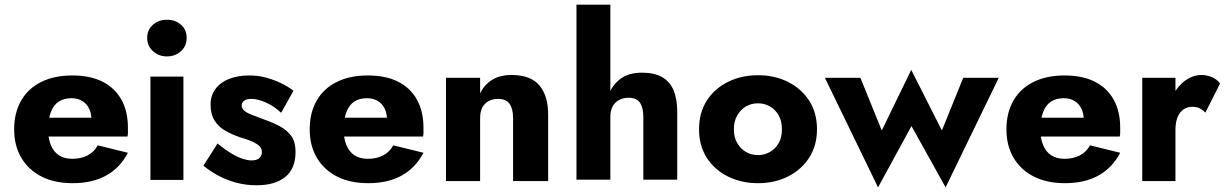

<svg xmlns="http://www.w3.org/2000/svg" viewBox="-20 -787 5279 827"><path d="M293 2Q378 2 437.5 -31Q497 -64 531 -129L401 -161Q385 -132 357 -117.5Q329 -103 291 -103Q257 -103 234 -118Q211 -133 199 -162Q187 -191 187 -232Q188 -276 199.5 -305.5Q211 -335 233 -349.5Q255 -364 288 -364Q314 -364 333.5 -352.5Q353 -341 363.5 -320Q374 -299 374 -269Q374 -263 370.5 -252.5Q367 -242 362 -236L397 -280H122V-199H529Q531 -206 531 -216Q531 -226 531 -237Q531 -308 502.5 -358.5Q474 -409 421 -435.5Q368 -462 291 -462Q214 -462 157.5 -434Q101 -406 71 -353.5Q41 -301 41 -230Q41 -159 72 -107Q103 -55 159 -26.5Q215 2 293 2Z M614 -624Q614 -589 639 -566.5Q664 -544 699 -544Q735 -544 759.5 -566.5Q784 -589 784 -624Q784 -659 759.5 -680.5Q735 -702 699 -702Q664 -702 639 -680.5Q614 -659 614 -624ZM628 -457V-12H770V-457Z M917 -169 856 -73Q886 -49 920.5 -30.5Q955 -12 996.5 -0.5Q1038 11 1085 11Q1165 11 1209 -25Q1253 -61 1253 -133Q1253 -175 1235.5 -200Q1218 -225 1188 -241.5Q1158 -258 1124 -270Q1091 -283 1068.5 -291Q1046 -299 1033.5 -309Q1021 -319 1021 -333Q1021 -345 1031.5 -353Q1042 -361 1062 -361Q1092 -361 1127.5 -344.5Q1163 -328 1191 -301L1244 -396Q1218 -416 1188 -430Q1158 -444 1125 -453Q1092 -462 1053 -462Q1005 -462 967.5 -447.5Q930 -433 908.5 -404.5Q887 -376 887 -336Q887 -294 905 -266.5Q923 -239 952 -223Q981 -207 1013 -196Q1048 -186 1069 -176Q1090 -166 1099 -156Q1108 -146 1108 -131Q1108 -116 1097 -106Q1086 -96 1063 -96Q1048 -96 1027 -102.5Q1006 -109 978.5 -125Q951 -141 917 -169Z M1566 2Q1651 2 1710.5 -31Q1770 -64 1804 -129L1674 -161Q1658 -132 1630 -117.5Q1602 -103 1564 -103Q1530 -103 1507 -118Q1484 -133 1472 -162Q1460 -191 1460 -232Q1461 -276 1472.5 -305.5Q1484 -335 1506 -349.5Q1528 -364 1561 -364Q1587 -364 1606.5 -352.5Q1626 -341 1636.5 -320Q1647 -299 1647 -269Q1647 -263 1643.5 -252.5Q1640 -242 1635 -236L1670 -280H1395V-199H1802Q1804 -206 1804 -216Q1804 -226 1804 -237Q1804 -308 1775.5 -358.5Q1747 -409 1694 -435.5Q1641 -462 1564 -462Q1487 -462 1430.5 -434Q1374 -406 1344 -353.5Q1314 -301 1314 -230Q1314 -159 1345 -107Q1376 -55 1432 -26.5Q1488 2 1566 2Z M2190 -278V-7H2341V-294Q2341 -374 2303.5 -419Q2266 -464 2183 -464Q2133 -464 2099.5 -443Q2066 -422 2048 -385V-452H1901V-7H2048V-278Q2048 -305 2057 -323Q2066 -341 2083.5 -351Q2101 -361 2125 -361Q2160 -361 2175 -339.5Q2190 -318 2190 -278Z M2609 -767H2463V-13H2609ZM2751 -284V-13H2897V-305Q2897 -360 2881.5 -397.5Q2866 -435 2832.5 -454.5Q2799 -474 2745 -474Q2689 -474 2654 -448.5Q2619 -423 2601.5 -379.5Q2584 -336 2584 -284H2609Q2609 -310 2618.5 -328Q2628 -346 2646 -356Q2664 -366 2687 -366Q2722 -366 2736.5 -344.5Q2751 -323 2751 -284Z M2991 -230Q2991 -160 3024 -108Q3057 -56 3115 -27Q3173 2 3245 2Q3317 2 3374.5 -27Q3432 -56 3465.5 -108Q3499 -160 3499 -230Q3499 -301 3465.5 -353Q3432 -405 3374.5 -434Q3317 -463 3245 -463Q3173 -463 3115 -434Q3057 -405 3024 -353Q2991 -301 2991 -230ZM3141 -230Q3141 -265 3155.5 -290Q3170 -315 3193 -328.5Q3216 -342 3245 -342Q3273 -342 3296.5 -328.5Q3320 -315 3334 -290Q3348 -265 3348 -230Q3348 -195 3334 -170.5Q3320 -146 3296.5 -132.5Q3273 -119 3245 -119Q3216 -119 3193 -132.5Q3170 -146 3155.5 -170.5Q3141 -195 3141 -230Z M3533 -452 3762 20 3906 -244 4053 20 4282 -452H4129L4037 -225L3905 -486L3778 -225L3686 -452Z M4567 2Q4652 2 4711.5 -31Q4771 -64 4805 -129L4675 -161Q4659 -132 4631 -117.5Q4603 -103 4565 -103Q4531 -103 4508 -118Q4485 -133 4473 -162Q4461 -191 4461 -232Q4462 -276 4473.5 -305.5Q4485 -335 4507 -349.5Q4529 -364 4562 -364Q4588 -364 4607.5 -352.5Q4627 -341 4637.5 -320Q4648 -299 4648 -269Q4648 -263 4644.5 -252.5Q4641 -242 4636 -236L4671 -280H4396V-199H4803Q4805 -206 4805 -216Q4805 -226 4805 -237Q4805 -308 4776.5 -358.5Q4748 -409 4695 -435.5Q4642 -462 4565 -462Q4488 -462 4431.5 -434Q4375 -406 4345 -353.5Q4315 -301 4315 -230Q4315 -159 4346 -107Q4377 -55 4433 -26.5Q4489 2 4567 2Z M5043 -452H4900V-7H5043ZM5172 -302 5235 -427Q5224 -444 5201.5 -454Q5179 -464 5155 -464Q5118 -464 5084.5 -439.5Q5051 -415 5030 -373.5Q5009 -332 5009 -278L5043 -228Q5043 -260 5052 -282Q5061 -304 5077.5 -315.5Q5094 -327 5115 -327Q5135 -327 5148 -320Q5161 -313 5172 -302Z"/></svg>

Font: SpinnyJost
Style: Bold
Weight: 700
Version: Version 3.710